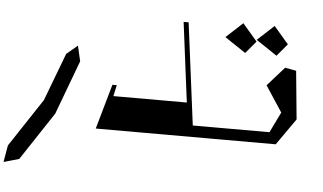

<svg xmlns="http://www.w3.org/2000/svg" viewBox="-81 -828 1994 1185"><g transform="rotate(5 916.0 -236.0)"><path d="M195 -147 -2 151 -20 255 75 228 272 -70 397 -405 375 -500 307 -443Z M1124 -71 1043 -703H1012L1075 -209H620L635 -278H608L529 0H1272V-71Z M1380 -727 1471 -621 1407 -545 1277 -632ZM1574 -727 1665 -621 1601 -545 1471 -632ZM1661 -476 1556 -358 1661 -198 1599 -71H1203V0H1644L1759 -164L1730 -463Z"/></g></svg>

Font: Am-Hal
Style: Regular
Weight: 400
Designer: Multible Designers
Foundry: Kief Type Foundry
Version: Version 1.000;PS 001.000;hotconv 1.0.88;makeotf.lib2.5.64775